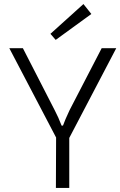

<svg xmlns="http://www.w3.org/2000/svg" viewBox="-20 -928 594 948"><path d="M229 -761 392 -908 431 -859 255 -731ZM322 0H256L257 -249L26 -690H93L251 -382Q268 -350 284 -308H291Q300 -334 324 -385L482 -690H554L322 -247Z"/></svg>

Font: Taylor Sans Light
Style: Regular
Weight: 300
Italic angle: -8°
Designer: Natanael Gama
Version: Version 1.001 September 8, 2015